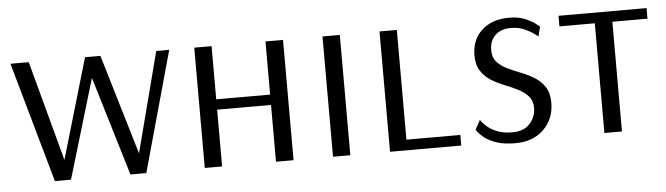

<svg xmlns="http://www.w3.org/2000/svg" viewBox="-39 -648 2759 795"><g transform="rotate(-5 1340.5 -250.0)"><path d="M162 0 21 -500H97L209 -84L331 -500H395L519 -84L627 -500H681L542 0H476L352 -412L229 0Z M785 0V-500H857V-279H1081V-500H1154V0H1081V-236H857V0Z M1318 0V-500H1390V0Z M1555 0V-500H1627V-44H1851V0Z M2076 10Q2029 10 1998 -0.5Q1967 -11 1949 -25Q1931 -39 1923.5 -49.5Q1916 -60 1916 -60L1937 -99Q1937 -99 1944 -89.5Q1951 -80 1966.5 -67.5Q1982 -55 2006.5 -45.5Q2031 -36 2066 -36Q2115 -36 2140 -64Q2165 -92 2165 -129Q2165 -159 2148.5 -177.5Q2132 -196 2106.5 -209Q2081 -222 2051.5 -233.5Q2022 -245 1996.5 -261Q1971 -277 1954.5 -302Q1938 -327 1938 -367Q1938 -432 1980.5 -471Q2023 -510 2094 -510Q2134 -510 2161.5 -498Q2189 -486 2204 -474Q2219 -462 2219 -462L2209 -422Q2209 -422 2194.5 -433Q2180 -444 2155 -455.5Q2130 -467 2098 -467Q2056 -467 2032.5 -444Q2009 -421 2009 -383Q2009 -352 2025.5 -333.5Q2042 -315 2068 -302.5Q2094 -290 2123.5 -278.5Q2153 -267 2179 -251Q2205 -235 2221.5 -210Q2238 -185 2238 -144Q2238 -77 2193.5 -33.5Q2149 10 2076 10Z M2446 0V-456H2299V-500H2665V-456H2519V0Z"/></g></svg>

Font: Arsenal SC
Style: Regular
Weight: 400
Designer: Andrij Shevchenko
Foundry: Stairsfor
Version: Version 2.001; ttfautohint (v1.8.4.7-5d5b)